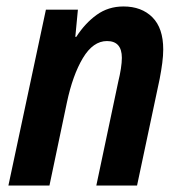

<svg xmlns="http://www.w3.org/2000/svg" viewBox="-20 -574 563 594"><path d="M133 0 187 -257Q205 -342 236.5 -394.5Q268 -447 311 -447Q357 -447 357 -395Q357 -381 354 -361.5Q351 -342 346 -322L278 0H404L474 -330Q479 -356 482 -379Q485 -402 485 -421Q485 -487 451.5 -520.5Q418 -554 362 -554Q315 -554 279 -528Q243 -502 216 -460H213L221 -544H122L6 0Z"/></svg>

Font: Noto Sans UI SemiCondensed
Style: Bold Italic
Weight: 700
Width: 4
Designer: Monotype Design Team
Foundry: Monotype Imaging Inc.
Version: 1.001